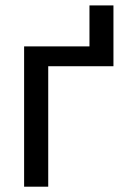

<svg xmlns="http://www.w3.org/2000/svg" viewBox="-20 -703 485 723"><path d="M407.2 -453.6H161.6V0H70.8V-528.3H316.9V-682.6H407.2Z"/></svg>

Font: APIMedia Roboto
Style: Regular
Weight: 400
Designer: Google
Version: Version 2.137; 2017